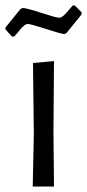

<svg xmlns="http://www.w3.org/2000/svg" viewBox="-39 -684 319 704"><path d="M235 -664 260 -639V-631L204 -562L196 -559Q178 -562 126 -579Q74 -596 63 -596Q59 -596 55 -594Q51 -592 45.5 -587Q40 -582 36.5 -577.5Q33 -573 25.5 -564Q18 -555 13 -550H5L-19 -576V-583L36 -651L45 -655Q63 -653 115 -636Q167 -619 178 -619Q182 -619 186 -621Q190 -623 195.5 -628Q201 -633 205 -637.5Q209 -642 216 -650.5Q223 -659 228 -664ZM81 0 85 -194 82 -453 159 -460 157 -201 159 0Z"/></svg>

Font: Alegreya Sans SC
Style: Regular
Weight: 400
Designer: Juan Pablo del Peral
Foundry: Huerta Tipografica
Version: Version 2.007